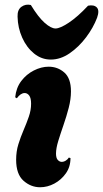

<svg xmlns="http://www.w3.org/2000/svg" viewBox="-20 -785 434 809"><path d="M149 4Q110 4 79 -23.5Q48 -51 48 -112Q48 -147 57.5 -177.5Q67 -208 79.5 -237Q92 -266 101.5 -293.5Q111 -321 111 -348Q111 -372 103 -382.5Q95 -393 84 -393Q67 -393 51 -371L44 -375Q48 -415 69.5 -443.5Q91 -472 122.5 -488Q154 -504 185 -504Q223 -504 251 -479.5Q279 -455 279 -400Q279 -367 269.5 -330.5Q260 -294 247.5 -258Q235 -222 225.5 -191Q216 -160 216 -138Q216 -119 223.5 -111Q231 -103 240 -103Q249 -103 257.5 -108.5Q266 -114 270 -121L277 -119Q277 -82 257.5 -54.5Q238 -27 209 -11.5Q180 4 149 4ZM194 -534Q155 -534 123.5 -559.5Q92 -585 73.5 -626.5Q55 -668 54 -715Q53 -744 70.5 -756.5Q88 -769 110 -764Q141 -713 168 -689Q195 -665 214 -665Q233 -665 270 -689.5Q307 -714 351 -761Q376 -766 388 -753.5Q400 -741 389 -710Q373 -668 342.5 -627.5Q312 -587 273.5 -560.5Q235 -534 194 -534Z"/></svg>

Font: Agbalumo
Style: Regular
Weight: 400
Designer: Raphael Alegbeleye
Foundry: Sorkin Type Co.
Version: Version 1.000; ttfautohint (v1.8.4)